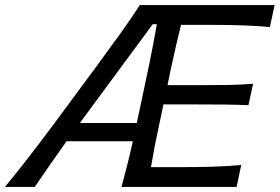

<svg xmlns="http://www.w3.org/2000/svg" viewBox="-62 -733 1098 753"><path d="M-42.5 0Q4.5 -57 53.8 -120.8Q103 -184.5 145 -241L329 -490Q373 -549.5 411.8 -603.8Q450.5 -658 486.5 -713H1015L996.5 -627Q947 -631.5 890.2 -633.5Q833.5 -635.5 756 -635.5H648Q637.5 -594 628 -552.2Q618.5 -510.5 608 -462.5L595 -399H713.5Q782.5 -399 832.8 -399.8Q883 -400.5 930.5 -404.5L912.5 -320.5Q863.5 -322.5 813.8 -323Q764 -323.5 697 -323.5H579L563 -247.5Q553 -201.5 545 -160.2Q537 -119 530 -77.5H647Q712.5 -77.5 770.8 -79.2Q829 -81 884 -86L866 0H414.5Q427 -46.5 437.8 -89Q448.5 -131.5 459 -179H199Q167 -134.5 135.2 -88.5Q103.5 -42.5 74.5 0ZM257 -258.5Q254 -254.5 251 -250.5H474.5L521.5 -472.5Q531.5 -520 539 -560.2Q546.5 -600.5 553 -638H537Z"/></svg>

Font: Commissioner Flair
Style: Italic
Weight: 400
Italic angle: -12°
Designer: Kostas Bartsokas
Foundry: Kostas Bartsokas
Version: Version 1.000; ttfautohint (v1.8.3)